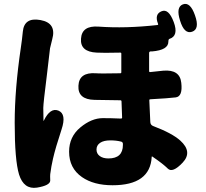

<svg xmlns="http://www.w3.org/2000/svg" viewBox="-20 -868 1040 967"><path d="M166 77Q100 87 76 11Q54 -61 54 -249Q54 -419 85 -628Q91 -668 95 -709Q102 -782 184 -767Q266 -752 243 -670Q242 -665 232 -625Q231 -619 216 -489Q198 -347 198 -324Q198 -283 199 -261Q199 -256 201 -261Q233 -327 274 -311Q316 -294 290 -216Q259 -122 247 -69Q238 -30 233 9Q232 17 233 41Q233 66 166 77ZM547 65Q452 65 393 24Q328 -21 328 -104Q328 -179 384.5 -226Q441 -273 498 -273Q541 -273 584 -271H590Q595 -271 595 -276L592 -357Q592 -363 586 -363L456 -365Q371 -367 375 -436Q378 -505 463 -499Q481 -497 586 -499Q591 -499 591 -504V-598Q591 -603 586 -603Q496 -601 467 -603Q383 -607 388 -673Q392 -740 476 -734Q612 -724 773 -742Q778 -743 776 -748Q757 -796 793 -811Q829 -827 855 -757Q881 -687 833 -672Q828 -670 828 -658Q828 -616 746 -609H738Q731 -608 731 -601V-510Q731 -505 736 -505L802 -512Q886 -519 893 -451Q901 -382 865 -377.5Q829 -373 737 -368Q732 -368 732 -363L737 -253Q738 -238 752 -233Q847 -197 888 -160Q951 -103 900 -49Q849 5 825 -19Q801 -43 748 -79Q744 -82 744 -77Q736 65 547 65ZM526 -70Q599 -70 599 -138V-143Q599 -153 589 -155Q565 -161 536 -161Q502 -161 484 -148.5Q466 -136 466 -115Q466 -94 482.5 -82Q499 -70 526 -70ZM947 -708Q908 -695 887 -764Q865 -832 901 -846Q938 -860 962 -791Q987 -721 947 -708Z"/></svg>

Font: Resource Han Rounded JP Heavy
Style: Regular
Weight: 900
Designer: Cyano Hao (round all glyphs); Ryoko NISHIZUKA 西塚涼子 (kana, bopomofo & ideographs); Paul D. Hunt (Latin, Greek & Cyrillic)
Foundry: Cyano Hao
Version: 0.990